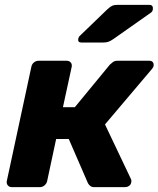

<svg xmlns="http://www.w3.org/2000/svg" viewBox="-20 -770 652 790"><path d="M29 0Q18 0 12 -7.5Q6 -15 8 -25L109 -495Q111 -506 119.5 -513Q128 -520 139 -520H254Q265 -520 271 -513Q277 -506 275 -495L239 -329H288L432 -504Q437 -509 444.5 -514.5Q452 -520 463 -520H594Q604 -520 608.5 -514.5Q613 -509 612 -500Q612 -494 605 -486L412 -258L519 -33Q520 -31 520.5 -28Q521 -25 520 -20Q519 -11 511.5 -5.5Q504 0 494 0H368Q358 0 352 -4.5Q346 -9 342 -16L263 -198H211L174 -25Q172 -15 163.5 -7.5Q155 0 144 0ZM315 -595Q299 -595 302 -611Q304 -619 310 -624L421 -731Q434 -743 442 -746.5Q450 -750 462 -750H594Q611 -750 609 -732Q608 -723 601 -718L446 -609Q436 -602 427 -598.5Q418 -595 404 -595Z"/></svg>

Font: Rubik Light
Style: Bold Italic
Weight: 700
Italic angle: -12°
Version: Version 2.104